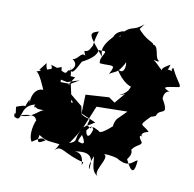

<svg xmlns="http://www.w3.org/2000/svg" viewBox="-90 -863 1032 1023"><g transform="rotate(10 426.0 -351.0)"><path d="M552 -249C533 -221 532 -171 562 -230C492 -162 473 -160 468 -170C468 -170 415 -200 438 -173C427 -123 402 -115 400 -189C328 -114 386 -97 320 -78C300 -52 327 -73 371 -153C420 -84 400 -82 369 -97C381 -148 445 -212 423 -176C388 -194 410 -198 409 -224C307 -243 385 -305 296 -294C293 -314 313 -349 274 -279L293 -312L328 -269L359 -247L442 -211L384 -175L434 -295L601 -298ZM295 -429C251 -436 283 -416 260 -481C270 -411 308 -508 316 -518C419 -570 379 -604 405 -593C461 -603 399 -565 411 -526C478 -520 503 -541 469 -479C508 -502 512 -491 544 -546C552 -584 561 -472 510 -513C544 -449 611 -412 612 -443C585 -451 613 -408 542 -377C586 -385 609 -424 597 -418L525 -333L492 -356L365 -348L362 -246L354 -284L290 -336L278 -390L223 -391L215 -471L85 -424C102 -426 139 -334 139 -334C88 -338 70 -265 86 -240C62 -296 101 -273 73 -265C37 -190 104 -259 12 -220C23 -146 8 -215 11 -168C66 -132 21 -231 112 -250C97 -230 120 -242 105 -235C136 -239 96 -224 176 -229C139 -236 115 -173 39 -178C144 -213 122 -156 132 -172C110 -124 111 -70 126 -51C179 -87 181 -80 198 -71C164 -51 151 -45 161 -94C213 -61 208 -75 324 -57C271 -112 293 -81 253 -27C287 -66 306 -16 416 9C400 62 429 -43 361 -40C471 -62 458 6 453 41C437 2 490 -50 457 -53C481 -27 454 48 508 70C465 53 558 -43 516 -53C553 -56 594 -43 592 -42C663 0 677 -47 700 -51C695 11 682 34 643 -48C687 -105 631 -113 645 -114C593 -72 567 -49 647 -71C643 -130 632 -63 649 -87C668 -133 703 -128 705 -149C705 -149 677 -184 695 -183C728 -158 659 -195 731 -211C686 -256 662 -223 749 -314C670 -329 699 -271 754 -302C768 -353 832 -301 767 -410C748 -367 757 -356 777 -375C763 -430 795 -447 807 -440C749 -461 784 -464 835 -472C876 -474 836 -494 802 -569C783 -560 806 -543 800 -550C757 -567 775 -536 783 -584C721 -547 743 -553 773 -507C767 -573 772 -501 748 -545C719 -557 691 -622 643 -592C712 -600 709 -581 720 -593C693 -603 709 -672 672 -674C680 -685 629 -687 580 -754C594 -743 572 -722 610 -772C555 -725 551 -754 507 -713C524 -722 445 -710 457 -651C512 -726 501 -664 475 -694C391 -614 411 -587 416 -563C329 -668 321 -675 377 -692C356 -630 361 -603 356 -609C331 -548 306 -604 328 -552C303 -572 294 -523 264 -523C309 -493 263 -455 252 -460C237 -428 240 -450 158 -473C179 -433 136 -412 132 -478L100 -436L167 -415L257 -397L322 -418L265 -384Z"/></g></svg>

Font: Hussar Lance
Style: ExBdObl
Weight: 700
Foundry: Cannot Into Space Fonts, PlusOne Fonts
Version: Version 2.270